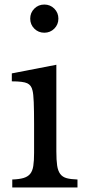

<svg xmlns="http://www.w3.org/2000/svg" viewBox="-20 -825 381 845"><path d="M228 -159Q228 -120 231.5 -96.5Q235 -73 245 -59.5Q255 -46 273 -41Q291 -36 321 -35V0H34V-35Q64 -36 83 -41.5Q102 -47 112.5 -59.5Q123 -72 126.5 -94.5Q130 -117 130 -152V-280Q130 -338 128.5 -375.5Q127 -413 123 -427Q118 -450 100 -458.5Q82 -467 32 -467V-502L228 -540ZM113 -743Q113 -769 131 -787Q149 -805 175 -805Q201 -805 219 -787Q237 -769 237 -743Q237 -717 219 -699Q201 -681 175 -681Q149 -681 131 -699Q113 -717 113 -743Z"/></svg>

Font: Libre Baskerville
Style: Regular
Weight: 400
Designer: Pablo Impallari, Rodrigo Fuenzalida
Foundry: Pablo Impallari, Rodrigo Fuenzalida
Version: Version 1.000; ttfautohint (v0.93) -l 8 -r 50 -G 200 -x 14 -